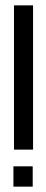

<svg xmlns="http://www.w3.org/2000/svg" viewBox="-20 -695 173 715"><path d="M32.1 -137.8V-675H103.1V-137.8ZM30 -75.6H101.8V0H30Z"/></svg>

Font: Anybody UltraCondensed Thin
Style: Regular
Weight: 100
Width: 1
Designer: Tyler Finck
Foundry: Etcetera Type Company
Version: Version 1.110